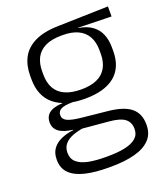

<svg xmlns="http://www.w3.org/2000/svg" viewBox="-128 -593 762 872"><g transform="rotate(-20 253.0 -157.5)"><path d="M253.5 -143.5Q157.5 -143.5 106.2 -186.2Q55 -229 55 -310V-327Q55 -377 74.8 -414Q94.5 -451 138 -472.5Q181.5 -494 252 -495.5L494.5 -502V-453.5L334.5 -457.5V-456Q375 -449.5 400 -431Q425 -412.5 436.5 -384.5Q448 -356.5 448 -320.5V-303.5Q448 -225 398.8 -184.2Q349.5 -143.5 253.5 -143.5ZM250.5 137.5H261Q309 137.5 344 130.2Q379 123 398.5 106.5Q418 90 418 62.5V61Q418 29.5 395.5 12.2Q373 -5 319 -9.5L184 -21.5L205 -22Q172.5 -17.5 147.8 -8Q123 1.5 108.8 18Q94.5 34.5 94.5 59.5V60.5Q94.5 89.5 114 106.5Q133.5 123.5 168.5 130.5Q203.5 137.5 250.5 137.5ZM260 187H247Q183.5 187 136.5 176Q89.5 165 63.8 140.2Q38 115.5 38 73.5V71.5Q38 40 53.8 19.2Q69.5 -1.5 96.5 -13Q123.5 -24.5 155.5 -28L155 -29.5Q108.5 -35.5 87 -52.2Q65.5 -69 65.5 -97V-97.5Q65.5 -116 74.2 -129.5Q83 -143 101.5 -150.5Q120 -158 149.5 -159.5V-168.5L230 -147L192 -148Q152.5 -147.5 137.2 -138.2Q122 -129 122 -111.5V-111Q122 -92 142.5 -82.2Q163 -72.5 213.5 -67.5L331 -55.5Q407 -48 441.2 -19.8Q475.5 8.5 475.5 61V63Q475.5 107 449 134.2Q422.5 161.5 374 174.2Q325.5 187 260 187ZM253 -189Q298.5 -189 329 -202.8Q359.5 -216.5 375 -244Q390.5 -271.5 390.5 -311V-328.5Q390.5 -367.5 375.2 -394.8Q360 -422 330.2 -436Q300.5 -450 255.5 -450H252Q202.5 -450 171.8 -434.8Q141 -419.5 127 -392Q113 -364.5 113 -328V-311.5Q113 -271.5 128.5 -244.2Q144 -217 175 -203Q206 -189 253 -189Z"/></g></svg>

Font: Anek Devanagari Light
Style: Regular
Weight: 300
Designer: Kailash Malviya (Devanagari) & Yesha Goshar (Latin)
Foundry: Ek Type
Version: Version 1.003